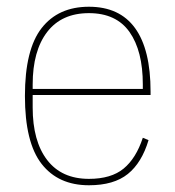

<svg xmlns="http://www.w3.org/2000/svg" viewBox="-20 -538 520 570"><path d="M244 12Q153 12 103.5 -51.5Q54 -115 54 -253Q54 -391 103.5 -454.5Q153 -518 244 -518Q335 -518 381 -454.5Q427 -391 427 -266V-256H77V-219Q77 -119 120 -63Q163 -7 244 -7Q310 -7 347 -37.5Q384 -68 404 -129L421 -122Q401 -55 359.5 -21.5Q318 12 244 12ZM244 -499Q163 -499 120 -443Q77 -387 77 -287V-274H404V-287Q404 -387 364.5 -443Q325 -499 244 -499Z"/></svg>

Font: IBM Plex Sans Condensed Thin
Style: Regular
Weight: 100
Width: 3
Designer: Mike Abbink, Paul van der Laan, Pieter van Rosmalen
Foundry: Bold Monday
Version: Version 1.3